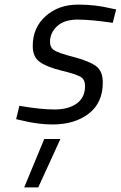

<svg xmlns="http://www.w3.org/2000/svg" viewBox="-20 -530 524 833"><path d="M469 -431Q374 -445 316.5 -445Q259 -445 228 -416.5Q197 -388 197 -348Q197 -324 215 -312Q233 -300 298.5 -283Q364 -266 395 -244.5Q426 -223 426 -172Q426 -84 365 -37Q304 10 208 10Q144 10 72 -8L50 -13L64 -71Q156 -55 216.5 -55Q277 -55 313 -81Q349 -107 349 -157Q349 -185 330 -196.5Q311 -208 247.5 -223.5Q184 -239 153 -261Q122 -283 122 -330Q122 -410 178 -460Q234 -510 319 -510Q394 -510 460 -494L484 -489ZM172 73H242L146 283H85Z"/></svg>

Font: Titillium Web
Style: Italic
Weight: 400
Italic angle: -13°
Version: Version 1.002;PS 57.000;hotconv 1.0.70;makeotf.lib2.5.55311